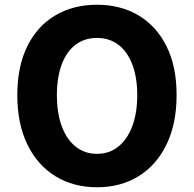

<svg xmlns="http://www.w3.org/2000/svg" viewBox="-20 -776 818 810"><path d="M389 14Q290 14 214 -32.5Q138 -79 95.5 -166.5Q53 -254 53 -375Q53 -496 95.5 -581.5Q138 -667 214 -711.5Q290 -756 389 -756Q489 -756 564.5 -711Q640 -666 682.5 -581Q725 -496 725 -375Q725 -254 682.5 -166.5Q640 -79 564.5 -32.5Q489 14 389 14ZM389 -127Q441 -127 479 -157.5Q517 -188 538 -243.5Q559 -299 559 -375Q559 -450 538 -504.5Q517 -559 479 -587.5Q441 -616 389 -616Q337 -616 299 -587.5Q261 -559 240.5 -504.5Q220 -450 220 -375Q220 -299 240.5 -243.5Q261 -188 299 -157.5Q337 -127 389 -127Z"/></svg>

Font: Noto Sans HK Thin ExtraBold
Style: Regular
Weight: 800
Version: Version 2.004-H2;hotconv 1.0.118;makeotfexe 2.5.65603